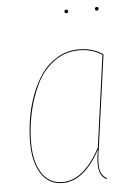

<svg xmlns="http://www.w3.org/2000/svg" viewBox="-51 -733 552 782"><g transform="rotate(-5 224.5 -342.0)"><path d="M249.5 -692.9Q256.3 -692.9 256.3 -686Q256.3 -678.2 249 -678.2Q241.7 -678.2 241.7 -685.5Q241.7 -692.9 249.5 -692.9ZM374 -692.9Q380.9 -692.9 380.9 -686Q380.9 -678.2 373.5 -678.2Q366.2 -678.2 366.2 -685.5Q366.2 -692.9 374 -692.9ZM286.6 -527.3Q342.3 -527.3 384.8 -498.5L332.5 -120.1Q323.2 -67.9 326.9 -37.8Q330.6 -7.8 355 5.4L353.5 9.3Q328.1 -3.9 323.7 -35.2Q319.3 -66.4 327.1 -106.9Q327.1 -108.9 327.4 -110.1Q327.6 -111.3 327.6 -112.8Q261.2 9.3 174.3 9.3Q117.2 9.3 86.4 -38.3Q55.7 -85.9 55.7 -164.6Q55.7 -213.9 63.7 -263.2Q71.8 -312.5 89.8 -360.6Q107.9 -408.7 134 -445.3Q160.2 -481.9 199.7 -504.6Q239.3 -527.3 286.6 -527.3ZM286.6 -523.4Q229 -523.4 183.6 -489.7Q138.2 -456.1 112.1 -401.9Q85.9 -347.7 72.8 -286.9Q59.6 -226.1 59.6 -164.6Q59.6 -87.4 89.1 -41Q118.7 5.4 174.3 5.4Q260.7 5.4 328.6 -121.6L380.4 -496.6Q339.8 -523.4 286.6 -523.4Z"/></g></svg>

Font: Fira Sans Compressed Four
Style: Italic
Weight: 100
Width: 3
Italic angle: -8°
Designer: Carrois Corporate & Edenspiekermann AG
Foundry: Carrois Corporate GbR & Edenspiekermann AG
Version: Version 4.203;PS 004.203;hotconv 1.0.88;makeotf.lib2.5.64775